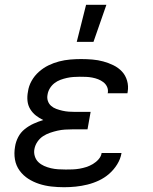

<svg xmlns="http://www.w3.org/2000/svg" viewBox="-20 -775 640 803"><path d="M248 8Q221 8 194.5 5Q168 2 143.5 -6Q119 -14 98 -27.5Q77 -41 62 -61.5Q47 -82 42.5 -108Q38 -134 43 -162Q46 -182 56 -201.5Q66 -221 83.5 -235Q101 -249 121 -258Q141 -267 161 -273Q144 -281 130 -292Q116 -303 106.5 -318.5Q97 -334 95 -353Q93 -372 97 -392Q100 -415 112 -436.5Q124 -458 142.5 -474.5Q161 -491 182.5 -501.5Q204 -512 227 -518Q250 -524 273.5 -526Q297 -528 319 -528Q343 -528 366.5 -526Q390 -524 412 -518Q434 -512 454.5 -502Q475 -492 490 -476Q505 -460 511.5 -437.5Q518 -415 514 -391L513 -385H430L431 -387Q433 -401 427.5 -412.5Q422 -424 412 -431.5Q402 -439 390.5 -443.5Q379 -448 366 -450.5Q353 -453 340 -453.5Q327 -454 313 -454Q300 -454 286.5 -453Q273 -452 259.5 -449Q246 -446 232.5 -441Q219 -436 207.5 -427Q196 -418 188.5 -405.5Q181 -393 179 -380Q176 -366 180 -353.5Q184 -341 193.5 -332.5Q203 -324 215.5 -319.5Q228 -315 241 -312Q254 -309 267.5 -308Q281 -307 295 -307H359L346 -234H282Q267 -234 251.5 -233Q236 -232 220.5 -228.5Q205 -225 189 -219.5Q173 -214 159.5 -205Q146 -196 136.5 -182Q127 -168 124 -152Q121 -137 125.5 -122Q130 -107 140.5 -97Q151 -87 164.5 -81Q178 -75 193 -71.5Q208 -68 223.5 -67Q239 -66 255 -66Q269 -66 283.5 -66.5Q298 -67 312.5 -69.5Q327 -72 341 -76.5Q355 -81 368.5 -89Q382 -97 392.5 -109Q403 -121 405 -135H488V-134Q484 -110 470 -87.5Q456 -65 436.5 -48Q417 -31 393.5 -20Q370 -9 345.5 -3Q321 3 296.5 5.5Q272 8 248 8ZM301 -600 340 -755H425L371 -600Z"/></svg>

Font: Iosevka Extended Oblique
Style: Regular
Weight: 400
Width: 7
Italic angle: -9°
Monospace: yes
Designer: Belleve Invis
Foundry: Belleve Invis
Version: Version 32.0.1; ttfautohint (v1.8.4)